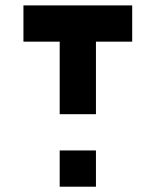

<svg xmlns="http://www.w3.org/2000/svg" viewBox="-20 -704 587 724"><path d="M205.1 -546.9H68.4V-683.6H478.5V-546.9H341.8V-273.4H205.1ZM341.8 0H205.1V-136.7H341.8Z"/></svg>

Font: DatCub
Style: Bold
Weight: 700
Designer: GGBot
Version: 1.00